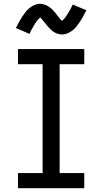

<svg xmlns="http://www.w3.org/2000/svg" viewBox="-20 -994 540 1014"><path d="M75 0V-80H205V-655H75V-735H425V-655H295V-80H425V0ZM308 -812Q294 -812 282 -816.5Q270 -821 260 -828Q250 -835 241 -845Q232 -855 224.5 -864Q217 -873 208 -884.5Q199 -896 192 -902Q190 -900 184.5 -894.5Q179 -889 176.5 -885.5Q174 -882 171 -878Q168 -874 165 -869Q162 -864 158.5 -858Q155 -852 151 -845.5Q147 -839 143.5 -831.5Q140 -824 136 -815L64 -846Q73 -864 81.5 -879.5Q90 -895 98 -907Q106 -919 114.5 -930Q123 -941 135 -951Q147 -961 162 -967.5Q177 -974 192 -974Q200 -974 207.5 -972Q215 -970 221.5 -967.5Q228 -965 235 -960.5Q242 -956 247.5 -951.5Q253 -947 259 -941Q265 -935 269.5 -929.5Q274 -924 278.5 -918Q283 -912 288.5 -905Q294 -898 298 -893Q302 -888 308 -884Q310 -886 315.5 -891.5Q321 -897 323.5 -900.5Q326 -904 329 -908Q332 -912 335 -917Q338 -922 341.5 -928Q345 -934 349 -940.5Q353 -947 356.5 -954.5Q360 -962 364 -970L436 -940Q427 -921 418.5 -906Q410 -891 402 -879Q394 -867 385.5 -856Q377 -845 365 -835Q353 -825 338 -818.5Q323 -812 308 -812Z"/></svg>

Font: Iosevka Term Medium
Style: Regular
Weight: 500
Monospace: yes
Designer: Belleve Invis
Foundry: Belleve Invis
Version: Version 26.3.1